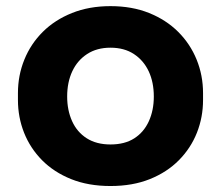

<svg xmlns="http://www.w3.org/2000/svg" viewBox="-20 -587 720 626"><path d="M340.2 19.5Q268 19.5 212 -3Q156 -25.5 117.2 -64.6Q78.5 -103.8 58.5 -154.2Q38.5 -204.8 38.5 -261V-283.5Q38.5 -341.2 59.4 -392.6Q80.2 -444 119.5 -483.1Q158.8 -522.2 214.8 -544.6Q270.8 -567 340.2 -567Q410.5 -567 466.1 -544.6Q521.8 -522.2 561 -483.1Q600.2 -444 621.1 -392.6Q642 -341.2 642 -283.5V-261Q642 -204.8 622 -154.2Q602 -103.8 563.2 -64.6Q524.5 -25.5 468.5 -3Q412.5 19.5 340.2 19.5ZM340.2 -116Q386.8 -116 418 -136.1Q449.2 -156.2 465.4 -191.9Q481.5 -227.5 481.5 -272.2Q481.5 -318.8 464.9 -354.4Q448.2 -390 416.6 -410.8Q385 -431.5 340.2 -431.5Q295.8 -431.5 264 -410.8Q232.2 -390 215.6 -354.4Q199 -318.8 199 -272.2Q199 -227.5 215.1 -191.9Q231.2 -156.2 262.9 -136.1Q294.5 -116 340.2 -116Z"/></svg>

Font: SVN-Sora Variable
Style: Regular
Weight: 400
Designer: Jonathan Barnbrook, Julián Moncada
Foundry: Barnbrook Fonts
Version: Version 2.000 - Viet hoa boi STYLEno.1 Fonts